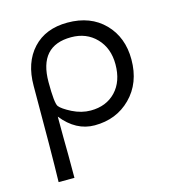

<svg xmlns="http://www.w3.org/2000/svg" viewBox="-91 -470 655 726"><g transform="rotate(-15 237.0 -107.0)"><path d="M436 -197Q436 -105 379 -48Q323 8 238 8Q165 8 111 -60Q111 28 112 91V180H50Q53 67 53 -196Q53 -287 102.5 -340.5Q152 -394 238 -394Q328 -394 382 -339Q436 -284 436 -197ZM373 -195Q373 -258 335 -297.5Q297 -337 237 -337Q111 -337 111 -195Q111 -112 121 -99Q131 -86 166 -68Q202 -50 238 -50Q299 -50 336 -89Q373 -128 373 -195Z"/></g></svg>

Font: GFS Neohellenic Rg
Style: Regular
Weight: 400
Designer: Takis Katsoulidis and George D. Matthiopoulos
Foundry: Takis Katsoulidis and George D. Matthiopoulos
Version: Version 1.0